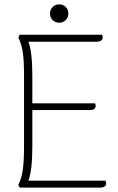

<svg xmlns="http://www.w3.org/2000/svg" viewBox="-20 -859 540 879"><path d="M466 -20Q466 -10 458.5 -5Q451 0 437 0H70L64 -13Q79 -43 84.5 -82Q90 -121 90 -188V-514Q90 -581 84.5 -619Q79 -657 64 -687L70 -700H447Q450 -694 450 -688Q450 -678 442.5 -673Q435 -668 421 -668H110Q128 -621 128 -514V-386H415Q418 -380 418 -374Q418 -355 389 -355H128V-188Q128 -79 110 -32H463Q466 -26 466 -20ZM209 -797Q209 -815 221 -827Q233 -839 251 -839Q269 -839 281 -827Q293 -815 293 -797Q293 -779 281 -767Q269 -755 251 -755Q233 -755 221 -767Q209 -779 209 -797Z"/></svg>

Font: Thasadith
Style: Regular
Weight: 400
Designer: Cadson Demak Co.,Ltd.
Foundry: Cadson Demak Co.,Ltd.
Version: Version 1.000; ttfautohint (v1.6)